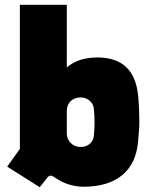

<svg xmlns="http://www.w3.org/2000/svg" viewBox="-20 -770 634 802"><path d="M146 12 177 -27C185 -38 194 -39 205 -31C252 2 295 10 330 10C464 10 548 -55 557 -182C560 -214 562 -237 562 -261C562 -296 561 -328 557 -371C546 -478 489 -530 387 -530C324 -530 285 -511 259 -488V-750H63V-148L10 -74ZM317 -156C283 -156 259 -182 259 -213V-306C259 -338 280 -363 317 -363C349 -363 370 -340 372 -316C376 -274 376 -245 372 -203C370 -179 351 -156 317 -156Z"/></svg>

Font: Finlandica Black
Style: Regular
Weight: 900
Designer: Niklas Ekholm, Juho Hiilivirta, Jaakko Suomalainen
Foundry: Helsinki Type Studio
Version: Version 2.000;Glyphs 3.2 (3202)